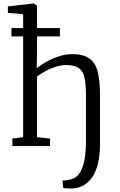

<svg xmlns="http://www.w3.org/2000/svg" viewBox="-20 -842 690 1107"><path d="M398.5 245Q394.5 245 382.5 244.8Q370.5 244.5 359 243.8Q347.5 243 344.5 241L340.5 198Q348 200 365 197Q382 194 392.5 191Q422.5 183 440.8 153.2Q459 123.5 467.2 78.2Q475.5 33 475.5 -22V-298Q475.5 -356.5 467.2 -394Q459 -431.5 434.5 -449.2Q410 -467 361.5 -467Q333 -467 302.5 -457.5Q272 -448 243.8 -432.8Q215.5 -417.5 193.5 -401V-51L268.5 -43V0H51.5V-43L113.5 -51V-760L25.5 -768V-805L173.5 -822H174.5L193.5 -809V-542L191.5 -448Q208.5 -463.5 241.8 -482.8Q275 -502 315.8 -516Q356.5 -530 395.5 -530Q458.5 -530 493.5 -506.2Q528.5 -482.5 542.5 -431.2Q556.5 -380 556.5 -298V-11Q556.5 51 545.5 98Q534.5 145 513.5 176.8Q492.5 208.5 463.5 225.5Q434.5 242.5 398.5 245ZM46 -632V-680H325.5V-632Z"/></svg>

Font: Merriweather Light
Style: Regular
Weight: 300
Designer: Eben Sorkin
Foundry: Eben Sorkin
Version: Version 2.100